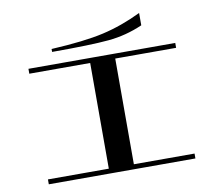

<svg xmlns="http://www.w3.org/2000/svg" viewBox="-83 -868 1096 966"><g transform="rotate(-10 465.0 -385.0)"><path d="M529 0H401V-590H529ZM839 -25V0H507V-25ZM423 0H90V-25H423ZM90 -565V-590H428V-565ZM840 -590V-565H507V-590ZM687 -770Q588 -722 489.5 -699.5Q391 -677 222 -668V-653Q421 -653 512 -661.5Q603 -670 687 -707Z"/></g></svg>

Font: Solide Mirage
Style: Mono
Weight: 400
Width: 6
Designer: Jérémy Landes
Foundry: Velvetyne Type Foundry
Version: Version 1.1